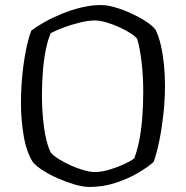

<svg xmlns="http://www.w3.org/2000/svg" viewBox="-20 -740 735 760"><path d="M334 0Q308 0 274.5 -10Q241 -20 208 -34.5Q175 -49 149 -66Q123 -83 111 -97Q85 -137 74 -201Q63 -265 63 -332Q63 -388 68.5 -443.5Q74 -499 83.5 -545Q93 -591 104 -619Q125 -635 156 -652.5Q187 -670 225 -685.5Q263 -701 302.5 -710.5Q342 -720 380 -720Q404 -720 435.5 -711Q467 -702 499.5 -687Q532 -672 558 -655Q584 -638 596 -622Q609 -595 617 -559.5Q625 -524 629 -484Q633 -444 633 -403Q633 -343 626.5 -285.5Q620 -228 610 -180Q600 -132 588 -99Q565 -78 525.5 -55Q486 -32 437 -16Q388 0 334 0ZM356 -59Q382 -59 413.5 -68.5Q445 -78 472 -90.5Q499 -103 511 -113Q522 -139 530.5 -180.5Q539 -222 543 -272.5Q547 -323 547 -376Q547 -439 540.5 -494Q534 -549 523 -586Q517 -595 498 -607.5Q479 -620 454 -631.5Q429 -643 402.5 -651Q376 -659 355 -659Q330 -659 297 -651Q264 -643 233 -631.5Q202 -620 181 -609Q169 -582 161 -541.5Q153 -501 149.5 -455Q146 -409 146 -364Q146 -296 154.5 -234Q163 -172 181 -136Q190 -125 211 -111.5Q232 -98 258.5 -86Q285 -74 310.5 -66.5Q336 -59 356 -59Z"/></svg>

Font: Texturina 12pt ExtraLight
Style: Regular
Weight: 250
Designer: Guillermo Torres Carreño
Foundry: Omnibus-Type
Version: Version 1.002